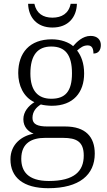

<svg xmlns="http://www.w3.org/2000/svg" viewBox="-20 -751 565 1011"><path d="M256 -606C340 -606 383 -661 385 -731H352C342 -680 305 -658 256 -658C207 -658 172 -680 161 -731H128C130 -661 173 -606 256 -606ZM234 240C399 240 479 169 479 58C479 -30 431 -85 323 -85H230C177 -85 151 -97 151 -130C151 -164 171 -186 195 -201C207 -197 237 -194 253 -194C367 -194 423 -265 423 -364C423 -419 407 -458 386 -485C405 -501 419 -512 442 -512C465 -512 472 -494 472 -469C499 -469 511 -488 511 -514C511 -540 494 -562 457 -562C415 -562 383 -529 365 -508C343 -528 301 -544 253 -544C136 -544 76 -473 76 -366C76 -302 103 -240 161 -213C129 -193 103 -162 103 -123C103 -82 129 -58 157 -47C95 -36 35 8 35 88C35 183 102 240 234 240ZM250 -231C180 -231 140 -273 140 -364C140 -462 179 -506 250 -506C323 -506 359 -463 359 -365C359 -269 323 -231 250 -231ZM237 202C125 202 92 149 92 85C92 0 150 -25 217 -25H312C383 -25 421 -5 421 68C421 150 372 202 237 202Z"/></svg>

Font: Noto Serif Tamil Light
Style: Italic
Weight: 300
Italic angle: -12°
Designer: Indian Type Foundry, Tom Grace, and the Monotype Design Team
Foundry: Monotype Imaging Inc.
Version: Version 2.003